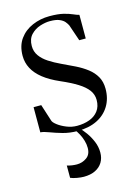

<svg xmlns="http://www.w3.org/2000/svg" viewBox="-113 -581 616 859"><g transform="rotate(-15 195.0 -152.0)"><path d="M193 10Q156 10 124.5 1Q93 -8 69 -17.2Q45 -26.5 29.5 -27.5V-144H65L90 -66Q92 -57.5 108 -45Q124 -32.5 147.8 -22.8Q171.5 -13 196.5 -13Q228.5 -13 254.2 -22.5Q280 -32 295.2 -52Q310.5 -72 310.5 -102.5Q310.5 -127.5 295.8 -147.8Q281 -168 251 -186.8Q221 -205.5 175 -225.5Q129 -245.5 99.5 -269Q70 -292.5 55.8 -319.8Q41.5 -347 41.5 -378Q41.5 -425 64.2 -456.2Q87 -487.5 124 -503.2Q161 -519 202.5 -519Q242.5 -519 267.5 -512.8Q292.5 -506.5 308 -499.5Q323.5 -492.5 334.5 -490V-380.5H304.5L278.5 -456.5Q274.5 -464.5 266.8 -474Q259 -483.5 243.2 -490.2Q227.5 -497 199 -497Q178 -497 153.2 -489Q128.5 -481 110.5 -462Q92.5 -443 92.5 -410Q92.5 -384.5 106.5 -364.8Q120.5 -345 144.8 -329.2Q169 -313.5 199 -299.5Q230.5 -285 259.8 -270.5Q289 -256 312 -238.2Q335 -220.5 348.5 -196.8Q362 -173 362 -140.5Q362 -95 341.2 -61Q320.5 -27 282.8 -8.5Q245 10 193 10ZM166.5 215Q154 215 135.2 211.8Q116.5 208.5 105.5 203.5V146.5Q116 150 128.5 151.8Q141 153.5 151 153.5Q176 153.5 196.2 139.2Q216.5 125 216.5 94.5Q216.5 77.5 211.5 60.5Q206.5 43.5 198.2 28Q190 12.5 179.5 0L192.5 -6L202.5 0Q216 12.5 230.5 32.8Q245 53 255.2 77.5Q265.5 102 265.5 129Q265.5 154.5 253.8 174Q242 193.5 220 204.2Q198 215 166.5 215Z"/></g></svg>

Font: Merriweather 144pt Light
Style: Regular
Weight: 300
Version: Version 2.100